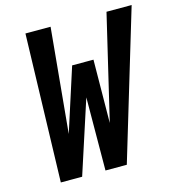

<svg xmlns="http://www.w3.org/2000/svg" viewBox="-109 -828 847 922"><g transform="rotate(-15 314.5 -367.5)"><path d="M186 0H80L101 -735H226L177 -215L278 -529H384L381 -215L504 -735H629L408 0H302L304 -363Z"/></g></svg>

Font: Iosevka XBd Ex Obl
Style: Regular
Weight: 800
Width: 7
Italic angle: -9°
Monospace: yes
Designer: Belleve Invis
Foundry: Belleve Invis
Version: Version 32.5.0; ttfautohint (v1.8.4)